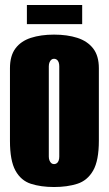

<svg xmlns="http://www.w3.org/2000/svg" viewBox="-20 -739 437 771"><path d="M197 12Q144 12 104 -1Q64 -14 42 -54Q20 -94 20 -173V-465Q20 -515 42 -544.5Q64 -574 104 -587Q144 -600 197 -600Q250 -600 290.5 -587Q331 -574 354 -544.5Q377 -515 377 -465V-174Q377 -94 354 -54Q331 -14 290.5 -1Q250 12 197 12ZM197 -80Q203 -80 208 -83.5Q213 -87 215.5 -94Q218 -101 218 -110V-473Q218 -482 215.5 -489Q213 -496 208 -499.5Q203 -503 197 -503Q191 -503 186.5 -499.5Q182 -496 179 -489Q176 -482 176 -473V-110Q176 -101 179 -94Q182 -87 186.5 -83.5Q191 -80 197 -80ZM88 -642V-719H310V-642Z"/></svg>

Font: Alumni Sans Thin Black
Style: Regular
Weight: 900
Version: Version 1.018